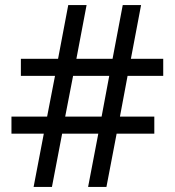

<svg xmlns="http://www.w3.org/2000/svg" viewBox="-20 -800 686 754"><path d="M112 -66H184L224 -275H366L326 -66H398L438 -275H586V-342H451L481 -502H621V-569H494L534 -780H462L422 -569H280L320 -780H248L208 -569H62V-502H196L165 -342H25V-275H152ZM236 -342 267 -502H409L379 -342Z"/></svg>

Font: Noto Sans Malayalam UI
Style: Regular
Weight: 400
Designer: Jelle Bosma - Monotype Design Team
Foundry: Monotype Imaging Inc.
Version: Version 2.104